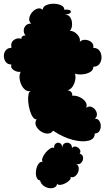

<svg xmlns="http://www.w3.org/2000/svg" viewBox="-25 -737 577 1027"><path d="M259 -38Q248 -22 229 -22.5Q210 -23 192.5 -35Q175 -47 167.5 -64.5Q160 -82 171 -99Q160 -97 150.5 -111Q141 -125 134.5 -147Q128 -169 126 -192.5Q124 -216 127.5 -232.5Q131 -249 142 -251Q125 -246 111.5 -255.5Q98 -265 89.5 -283Q81 -301 79.5 -320Q78 -339 86 -353Q68 -350 49 -361.5Q30 -373 36 -392Q16 -392 6 -405.5Q-4 -419 -4.5 -436.5Q-5 -454 5.5 -467.5Q16 -481 36 -481Q31 -511 50.5 -524Q70 -537 90 -529Q88 -537 94.5 -542.5Q101 -548 112 -547Q102 -558 102 -573Q102 -588 112 -599.5Q122 -611 142 -611Q129 -622 131.5 -639Q134 -656 146 -670.5Q158 -685 174 -690.5Q190 -696 204 -685Q204 -701 221.5 -709Q239 -717 261.5 -717Q284 -717 301.5 -709Q319 -701 319 -685Q353 -688 354 -675Q355 -662 321 -659Q342 -659 351.5 -643Q361 -627 360.5 -606Q360 -585 349 -572Q370 -572 388 -553Q406 -534 402 -513Q413 -525 431.5 -524Q450 -523 463.5 -512Q477 -501 474 -481Q496 -481 507 -466Q518 -451 518 -430.5Q518 -410 507 -395Q496 -380 474 -380Q475 -363 458.5 -352.5Q442 -342 418 -339.5Q394 -337 376 -343Q381 -327 377 -307.5Q373 -288 362.5 -273Q352 -258 336 -254Q351 -252 357 -243.5Q363 -235 361 -225Q380 -227 400 -218Q420 -209 431.5 -193.5Q443 -178 436 -160Q449 -170 462 -166Q475 -162 484 -150.5Q493 -139 493.5 -125.5Q494 -112 482 -102Q498 -103 506 -90.5Q514 -78 514 -62.5Q514 -47 506 -35Q498 -23 482 -23Q482 7 448.5 15.5Q415 24 364 11Q313 -2 259 -38ZM189 228Q175 226 170 210Q165 194 168 174Q171 154 180.5 140Q190 126 204 129Q197 123 202 108.5Q207 94 219 79.5Q231 65 244 57Q257 49 264 55Q264 36 275 29.5Q286 23 297 29.5Q308 36 308 55Q308 36 321 29.5Q334 23 347 29.5Q360 36 360 55Q368 44 381 47.5Q394 51 401.5 62Q409 73 401 84Q419 91 419.5 107Q420 123 408.5 134.5Q397 146 379 139Q393 144 395.5 157.5Q398 171 392.5 184.5Q387 198 376 206Q365 214 352 209Q356 217 347.5 226.5Q339 236 324.5 243.5Q310 251 297 252Q284 253 280 245Q280 258 268.5 264.5Q257 271 241 269.5Q225 268 210 258Q195 248 189 228Z"/></svg>

Font: Rubik Bubbles
Style: Regular
Weight: 400
Designer: Hubert and Fischer, NaN
Foundry: Hubert and Fischer, NaN
Version: Version 2.200